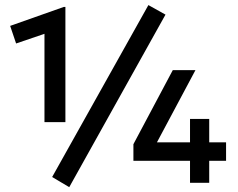

<svg xmlns="http://www.w3.org/2000/svg" viewBox="-20 -738 961 775"><path d="M159.5 -245V-601.5L45 -562.5L21 -633.5L237.5 -710H244V-245ZM747 0V-89H518.5V-156L677.5 -455H769L613.5 -163.5H747V-258H824.5V-163.5H892.5V-89H824.5V0ZM259.5 17.5 190.5 -23.5 579 -717.5 648 -679Z"/></svg>

Font: Geologica Thin Roman Medium
Style: Regular
Weight: 500
Version: Version 1.010;gftools[0.9.28]